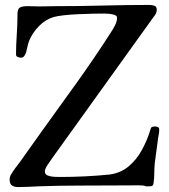

<svg xmlns="http://www.w3.org/2000/svg" viewBox="-20 -755 685 779"><path d="M626 -229Q626 -217 623.5 -205.5Q621 -194 620 -183Q617 -161 614 -138.5Q611 -116 608 -93Q606 -74 606 -53Q606 -32 603 -12Q602 -3 597.5 -1Q593 1 585 1Q582 1 579 1Q576 1 573 1Q566 -2 558 -2.5Q550 -3 542 -3Q483 -3 421 -2.5Q359 -2 300 -2Q218 -2 135 1Q115 2 94.5 3Q74 4 54 4Q38 4 28.5 -2.5Q19 -9 19 -26Q19 -36 23 -44Q31 -58 41 -71.5Q51 -85 61 -98L150 -223Q221 -321 292.5 -421Q364 -521 429 -622Q437 -634 446 -651Q455 -668 455 -683Q455 -691 444.5 -694.5Q434 -698 422 -699Q410 -700 404 -700Q388 -700 359.5 -699.5Q331 -699 298.5 -697.5Q266 -696 239 -693Q212 -690 198 -686Q164 -676 137.5 -648.5Q111 -621 98 -589Q94 -578 91.5 -566Q89 -554 86 -543Q84 -536 79 -528.5Q74 -521 65 -521Q58 -521 51.5 -524Q45 -527 45 -534Q45 -569 48 -614Q51 -659 51 -699Q51 -719 61 -724.5Q71 -730 91 -730Q103 -730 115.5 -729.5Q128 -729 140 -729Q158 -729 175.5 -729.5Q193 -730 211 -730Q303 -730 398.5 -732.5Q494 -735 585 -735Q596 -735 606 -732Q616 -729 616 -715Q616 -706 612 -699Q608 -692 603 -686L193 -115Q186 -105 174 -87.5Q162 -70 162 -59Q162 -47 174.5 -42.5Q187 -38 202.5 -37.5Q218 -37 225 -37Q274 -37 325.5 -39.5Q377 -42 425 -47Q470 -53 502.5 -80.5Q535 -108 556 -147Q577 -186 589 -225Q590 -228 591 -231.5Q592 -235 593 -237Q596 -240 600.5 -241Q605 -242 609 -242Q615 -242 620.5 -239.5Q626 -237 626 -229Z"/></svg>

Font: Kaisei Tokumin Medium
Style: Regular
Weight: 500
Designer: Font-Kai, 金井和夫
Foundry: KAZUO KANAI
Version: Version 5.003